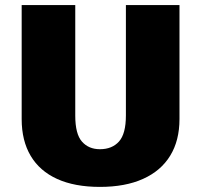

<svg xmlns="http://www.w3.org/2000/svg" viewBox="-20 -731 797 761"><path d="M376 9.8Q275.9 9.8 206.5 -21.7Q137.2 -53.2 101.6 -113.3Q65.9 -173.3 65.9 -258.8V-710.9H278.3V-272.5Q278.3 -199.7 304.9 -169.7Q331.5 -139.6 376 -139.6Q424.3 -139.6 451.7 -170.2Q479 -200.7 479 -273.4V-710.9H691.4V-259.3Q691.4 -173.8 654.5 -113.8Q617.7 -53.7 547.1 -22Q476.6 9.8 376 9.8Z"/></svg>

Font: Comme Black
Style: Regular
Weight: 900
Version: Version 1.000;gftools[0.9.27]